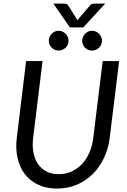

<svg xmlns="http://www.w3.org/2000/svg" viewBox="-20 -1064 725 1092"><path d="M314 -73.5Q354.5 -73.5 388 -89Q421.5 -104.5 447 -131.8Q472.5 -159 488.8 -197Q505 -235 510.5 -280L564 -716.5H657.5L604 -280Q596.5 -218.5 571.5 -165.8Q546.5 -113 507.5 -74.2Q468.5 -35.5 417 -13.5Q365.5 8.5 304 8.5Q243 8.5 196.8 -13.5Q150.5 -35.5 121 -74.2Q91.5 -113 79.8 -165.8Q68 -218.5 75.5 -280L128.5 -716.5H222L168.5 -280.5Q163 -235.5 170 -197.5Q177 -159.5 195.5 -132Q214 -104.5 243.8 -89Q273.5 -73.5 314 -73.5ZM578.5 -1043.5 453.5 -908H377.5L283.5 -1043.5H343Q348.5 -1043.5 355.8 -1042Q363 -1040.5 368.5 -1032L416 -956.5Q417 -954 418 -952Q419 -950 420 -948Q421.5 -950 423 -952Q424.5 -954 426.5 -956.5L490.5 -1031.5Q497.5 -1040.5 505.5 -1042Q513.5 -1043.5 519 -1043.5ZM370 -831.5Q370 -820 365.5 -810Q361 -800 353 -792.5Q345 -785 334.8 -780.8Q324.5 -776.5 313 -776.5Q302 -776.5 292 -780.8Q282 -785 274.2 -792.5Q266.5 -800 262 -810Q257.5 -820 257.5 -831.5Q257.5 -843.5 262 -853.8Q266.5 -864 274.2 -872Q282 -880 292 -884.5Q302 -889 313 -889Q324.5 -889 334.8 -884.5Q345 -880 353 -872Q361 -864 365.5 -853.8Q370 -843.5 370 -831.5ZM560 -831.5Q560 -820 555.5 -810Q551 -800 543.2 -792.5Q535.5 -785 525.2 -780.8Q515 -776.5 503.5 -776.5Q492 -776.5 481.8 -780.8Q471.5 -785 464 -792.5Q456.5 -800 452 -810Q447.5 -820 447.5 -831.5Q447.5 -843.5 452 -853.8Q456.5 -864 464 -872Q471.5 -880 481.8 -884.5Q492 -889 503.5 -889Q515 -889 525.2 -884.5Q535.5 -880 543.2 -872Q551 -864 555.5 -853.8Q560 -843.5 560 -831.5Z"/></svg>

Font: Lato 2
Style: Italic
Weight: 400
Italic angle: -7°
Designer: Lukasz Dziedzic with Adam Twardoch and Botio Nikoltchev
Foundry: tyPoland Lukasz Dziedzic
Version: Version 2.015; 2015-08-06; http://www.latofonts.com/